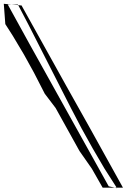

<svg xmlns="http://www.w3.org/2000/svg" viewBox="-30 -830 668 1012"><path d="M32 -806 -10 -810 -2 -703 37 -642 96 -543 149 -447 206 -336 263 -261 389 -34 454 59 511 159H575L543 152L130 -590L11 -806ZM83 -801 66 -803 121 -698 232 -480 343 -262 400 -153 459 -47 521 59 585 159H618L440 -162L320 -376L82 -804ZM64 -806H32L66 -803ZM585 159H575L587 162Z"/></svg>

Font: Quebrada
Style: Regular
Weight: 400
Designer: deFharo
Foundry: deFharo
Version: Version 1.034 2012